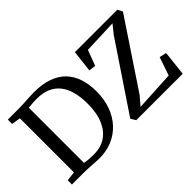

<svg xmlns="http://www.w3.org/2000/svg" viewBox="-96 -1153 1564 1564"><g transform="rotate(-45 686.5 -370.5)"><path d="M338 8Q319.5 7.5 298.8 6.2Q278 5 256.8 3.5Q235.5 2 215 1Q194.5 0 175.5 0H38V-48.5L119.5 -58.5V-681L42.5 -693.5V-743H174.5Q205 -743 234 -745Q263 -747 292 -748.8Q321 -750.5 351 -750.5Q447 -750.5 516.2 -725.5Q585.5 -700.5 629.8 -653.8Q674 -607 695.2 -541.5Q716.5 -476 716.5 -395Q716.5 -304.5 689.5 -229.8Q662.5 -155 612.5 -101.2Q562.5 -47.5 493 -18.8Q423.5 10 338 8ZM346 -46.5Q419.5 -47.5 475.2 -84.5Q531 -121.5 562.8 -194.2Q594.5 -267 594.5 -375.5Q594.5 -453 578.2 -513Q562 -573 529 -614Q496 -655 445.5 -676Q395 -697 327 -697Q306.5 -697 289 -695.8Q271.5 -694.5 257 -692.8Q242.5 -691 232 -690.5V-55.5Q251 -51.5 269.8 -49.5Q288.5 -47.5 307.5 -47Q326.5 -46.5 346 -46.5ZM779 0 753 -43 1141 -621.5 1200 -695 906 -683.5 855 -549.5 795.5 -557 817.5 -745.5H1306L1328.5 -703L945.5 -128.5L880.5 -52L1223.5 -70.5L1277 -228.5L1338 -215L1314 0Z"/></g></svg>

Font: Merriweather 28pt Medium
Style: Regular
Weight: 500
Version: Version 2.100